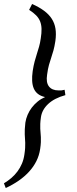

<svg xmlns="http://www.w3.org/2000/svg" viewBox="-60 -801 393 975"><path d="M272 -317.9Q216.3 -302.7 184.8 -273.2Q153.3 -243.7 147.9 -206.1Q145 -186 144.5 -172.1Q144 -158.2 144.5 -147Q145 -135.7 146 -126Q147 -116.2 147.5 -104.7Q147.9 -93.3 147.5 -79.1Q147 -64.9 144 -44.9Q139.2 -11.7 124.8 17.1Q110.4 45.9 87.6 70.8Q64.9 95.7 34.9 116.5Q4.9 137.2 -30.8 153.8L-40 129.9Q-20.5 118.2 -2.9 103.3Q14.6 88.4 28.3 70.1Q42 51.8 51.3 30Q60.5 8.3 64 -17.1Q66.9 -36.1 67.6 -50Q68.4 -64 68.1 -75.4Q67.9 -86.9 66.9 -97.2Q65.9 -107.4 65.7 -118.9Q65.4 -130.4 65.9 -144.5Q66.4 -158.7 68.8 -178.2Q71.8 -198.2 80.1 -217.8Q88.4 -237.3 101.3 -254.4Q114.3 -271.5 131.3 -285.4Q148.4 -299.3 168.9 -308.1Q147 -313 132.8 -324Q118.7 -335 111.6 -351.6Q104.5 -368.2 103.3 -390.4Q102.1 -412.6 106 -439.9Q110.4 -468.8 116 -489.3Q121.6 -509.8 127.4 -527.8Q133.3 -545.9 138.4 -564Q143.6 -582 147 -606Q151.4 -633.3 150.9 -654.3Q150.4 -675.3 143.8 -692.1Q137.2 -709 123.5 -722.9Q109.9 -736.8 87.9 -751L103 -780.8Q139.2 -764.6 163.8 -746.3Q188.5 -728 202.9 -705.6Q217.3 -683.1 221.7 -655.5Q226.1 -627.9 221.2 -592.8Q216.8 -564 211.4 -544.9Q206.1 -525.9 200.2 -508.5Q194.3 -491.2 188.7 -471.4Q183.1 -451.7 179.2 -421.9Q172.9 -382.3 188.5 -362.1Q204.1 -341.8 237.8 -341.8H246.6Q249.5 -341.8 252 -342Q254.4 -342.3 257.6 -343Q260.7 -343.8 268.1 -345.2Z"/></svg>

Font: Gentium Plus Afr
Style: Italic
Weight: 400
Italic angle: -8°
Designer: J. Victor Gaultney, Annie Olsen, Iska Routamaa, Becca Hirsbrunner
Foundry: SIL International
Version: Version 5.000